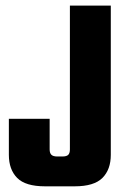

<svg xmlns="http://www.w3.org/2000/svg" viewBox="-20 -656 461 676"><path d="M11.2 -237.8H154.8V-129.9Q154.8 -117.2 160.9 -111.1Q167 -105 182.1 -105H199.2Q214.8 -105 220.5 -111.1Q226.1 -117.2 226.1 -129.9V-636.2H370.1V-110.8Q370.1 -59.1 340.6 -29.5Q311 0 243.2 0H138.2Q69.8 0 40.5 -29.5Q11.2 -59.1 11.2 -110.8Z"/></svg>

Font: Akaash Gobhi
Style: Regular
Weight: 400
Designer: Kulbir Singh Thind, MD
Foundry: Punjab Online
Version: Version 1.200